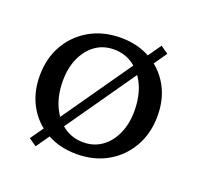

<svg xmlns="http://www.w3.org/2000/svg" viewBox="-103 -628 798 777"><g transform="rotate(20 296.0 -239.5)"><path d="M291 12Q219 12 163 -19.5Q107 -51 75.5 -107Q44 -163 44 -235Q44 -311 77 -368.5Q110 -426 168 -459Q226 -492 301 -492Q374 -492 429.5 -460.5Q485 -429 516.5 -373.5Q548 -318 548 -245Q548 -170 515 -112Q482 -54 424.5 -21Q367 12 291 12ZM301 -42Q346 -42 380 -66Q414 -90 433.5 -133Q453 -176 453 -232Q453 -293 432.5 -339Q412 -385 375.5 -411.5Q339 -438 291 -438Q246 -438 212 -414Q178 -390 158.5 -347Q139 -304 139 -248Q139 -188 159.5 -141.5Q180 -95 216.5 -68.5Q253 -42 301 -42ZM126 39 93 16 466 -518 499 -495Z"/></g></svg>

Font: Platypi Light Light
Style: Regular
Weight: 300
Version: Version 1.200